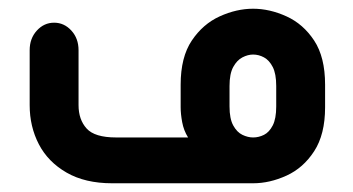

<svg xmlns="http://www.w3.org/2000/svg" viewBox="-20 -420 810 440"><path d="M560 0H237Q175 0 132.5 -24.5Q90 -49 69 -89.5Q48 -130 48 -179V-305Q48 -332 64.5 -350Q81 -368 104 -368Q127 -368 143.5 -350Q160 -332 160 -305V-179Q160 -146 178.5 -125.5Q197 -105 246 -105H411Q401 -121 397.5 -140Q394 -159 394 -174V-226Q394 -289 419.5 -327Q445 -365 483.5 -382.5Q522 -400 560 -400Q598 -400 636.5 -382.5Q675 -365 700 -327Q725 -289 725 -226V-174Q725 -112 700 -73.5Q675 -35 636.5 -17.5Q598 0 560 0ZM560 -105Q573 -105 585 -111Q597 -117 605 -132.5Q613 -148 613 -176V-223Q613 -251 605 -266.5Q597 -282 585 -288.5Q573 -295 560 -295Q548 -295 535.5 -288.5Q523 -282 514.5 -266.5Q506 -251 506 -223V-176Q506 -148 514.5 -132.5Q523 -117 535.5 -111Q548 -105 560 -105Z"/></svg>

Font: Beiruti
Style: Bold
Weight: 700
Designer: Arlette Boutros
Foundry: Boutros
Version: Version 1.41